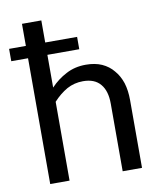

<svg xmlns="http://www.w3.org/2000/svg" viewBox="-90 -803 730 869"><g transform="rotate(-10 275.0 -368.0)"><path d="M159.2 -427.7Q191.4 -461.9 231.4 -482.4Q271.5 -503.9 322.3 -503.9Q364.3 -503.9 395.5 -490.2Q427.7 -475.6 448.2 -450.2Q469.7 -425.8 481.4 -390.6Q492.2 -355.5 492.2 -311.5Q492.2 -208 492.2 0Q469.7 0 403.3 0Q403.3 -78.1 403.3 -311.5Q403.3 -369.1 377 -400.4Q350.6 -432.6 296.9 -432.6Q256.8 -432.6 222.7 -414.1Q188.5 -394.5 159.2 -362.3Q159.2 -241.2 159.2 0Q137.7 0 70.3 0Q70.3 -144.5 70.3 -578.1Q50.8 -578.1 -6.8 -578.1Q-6.8 -584 -6.8 -599.6Q-6.8 -608.4 -6.8 -634.8Q12.7 -634.8 70.3 -634.8Q70.3 -660.2 70.3 -736.3Q92.8 -736.3 159.2 -736.3Q159.2 -710.9 159.2 -634.8Q196.3 -634.8 305.7 -634.8Q305.7 -621.1 305.7 -578.1Q269.5 -578.1 159.2 -578.1Q159.2 -541 159.2 -427.7Z"/></g></svg>

Font: Lato
Style: Regular
Weight: 400
Designer: Lukasz Dziedzic with Adam Twardoch and Botio Nikoltchev
Version: Version 2.015; 2015-08-06; http://www.latofonts.com/